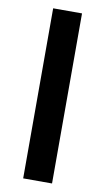

<svg xmlns="http://www.w3.org/2000/svg" viewBox="-87 -802 463 845"><g transform="rotate(10 144.5 -380.0)"><path d="M209 0H80V-760H209Z"/></g></svg>

Font: Noto Sans Sora Sompeng SemiBold
Style: Regular
Weight: 600
Version: Version 2.101